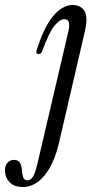

<svg xmlns="http://www.w3.org/2000/svg" viewBox="-127 -536 413 771"><path d="M-35 215Q-70 215 -88.5 195.5Q-107 176 -107 148Q-107 127 -96 116.5Q-85 106 -72 106Q-53 106 -46.5 118.5Q-40 131 -39 147Q-38 163 -34 175.5Q-30 188 -16 188Q-5 188 4.5 175Q14 162 25 114L148 -412Q153 -434 149.5 -446.5Q146 -459 131 -459Q113 -459 91.5 -432.5Q70 -406 43 -332Q39 -319 29 -319Q14 -319 21 -337Q43 -406 67.5 -445Q92 -484 117 -500Q142 -516 163 -516Q198 -516 212.5 -491.5Q227 -467 214 -411L110 37Q91 120 52.5 167.5Q14 215 -35 215Z"/></svg>

Font: Instrument Serif
Style: Italic
Weight: 400
Italic angle: -13°
Designer: Rodrigo Fuenzalida
Foundry: fragTYPE
Version: Version 1.000; ttfautohint (v1.8.4.7-5d5b);gftools[0.9.27]